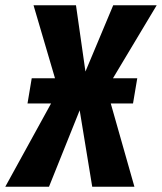

<svg xmlns="http://www.w3.org/2000/svg" viewBox="-64 -713 618 733"><path d="M460 -414.1 443.8 -317.9H358.9L449.2 0H288.1L240.2 -292L123 0H-43.9L130.9 -317.9H41L57.1 -414.1H146L64 -692.9H226.1L262.2 -439.9L368.2 -692.9H534.2L367.2 -414.1Z"/></svg>

Font: Fira Sans Compressed
Style: Bold Italic
Weight: 700
Width: 3
Italic angle: -8°
Designer: Carrois Corporate & Edenspiekermann AG
Foundry: Carrois Corporate GbR & Edenspiekermann AG
Version: Version 4.203;PS 004.203;hotconv 1.0.88;makeotf.lib2.5.64775